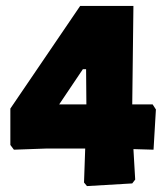

<svg xmlns="http://www.w3.org/2000/svg" viewBox="-20 -534 569 649"><path d="M431 -514 427 -181H496L507 -164L499 -28L431 -30L437 73L427 86L274 95L264 83L268 -32H139L27 -28L15 -44V-167L251 -514ZM180 -181H272L271 -300H260Z"/></svg>

Font: Alegreya Sans SC Black
Style: Regular
Weight: 900
Designer: Juan Pablo del Peral
Foundry: Huerta Tipografica
Version: Version 2.007